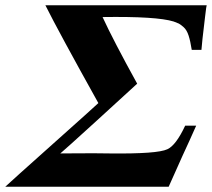

<svg xmlns="http://www.w3.org/2000/svg" viewBox="-52 -712 808 732"><path d="M736 -692Q735 -692 730 -649.5Q725 -607 720 -564L716 -522H679Q674 -555 667 -576.5Q660 -598 648 -608.5Q636 -619 630 -622Q624 -625 610 -630Q546 -650 339 -647Q380 -558 471 -393Q443 -367 319 -254Q195 -141 178 -127Q195 -127 252.5 -127.5Q310 -128 368 -127Q548 -125 586 -143Q619 -158 654 -233H696L670 -175Q643 -117 617 -58L591 0H-32Q-12 -19 146 -160Q304 -301 323 -319Q172 -590 121 -692H122H123H124H125H126H127H128H129H130H131H132H133H134H135H136H137H138H139H140H141H142H143H144H145H146H147H148H149H150H151H152H153H154H155H156H157H158H159H160H161H162H163H164H165H166H167H168H169H170H171H172H173H174H175H176H177H178H179H180H181H182H183H184H185H186H187H188H189H190H191H192H193H194H195H196H197H198H199H200H201H202H203H204H205H206H207H208H209H210H211H212H213H214H215H216H217H218H219H220H221H222H223H224H225H226H227H228H229H230H231H232H233H234H235H236H237H239H240H241H242H243H244H245H246H247H248H250H251H252H253H254H255H256H257H259H260H261H262H263H264H265H267H268H269H270H271H272H274H275H276H277H278H280H281H282H283H284H286H287H288H289H291H292H293H294H295H297H298H299H300H302H303H304H305H307H308H309H311H312H313H314H316H317H318H320H321H322H323H325H326H327H329H330H331H333H334H335H337H338H339H341H342H343H345H346H347H349H350H351H353H354H356H357H358H360H361H362H364H365H367H368H369H371H372H374H375H376H378H379H381H382H384H385H386H388H389H391H392H394H395H396H398H399H401H402H404H405H407H408H410H411H412H414H415H417H418H420H421H423H424H426H427H429H430H432H433H435H436H438H439H441H442H444H446H447H449H450H452H453H455H456H458H459H461H462H464H466H467H469H470H472H473H475H477H478H480H481H483H484H486H488H489H491H492H494H496H497H499H500H502H504H505H507H509H510H512H513H515H517H518H520H522H523H525H527H528H530H531H533H535H536H538H540H541H543H545H546H548H550H551H553H555H557H558H560H562H563H565H567H568H570H572H574H575H577H579H580H582H584H586H587H589H591H593H594H596H598H599H601H603H605H606H608H610H612H613H615H617H619H621H622H624H626H628H629H631H633H635H637H638H640H642H644H646H647H649H651H653H655H656H658H660H662H664H666H667H669H671H673H675H677H679H680H682H684H686H688H690H692H693H695H697H699H701H703H705H707H708H710H712H714H716H718H720H722H724H725H727Z"/></svg>

Font: GFS Artemisia
Style: Bold Italic
Weight: 700
Italic angle: -12°
Designer: Designed by Takis Katsoulidis and George D. Matthiopoulos.
Foundry: Designed by Takis Katsoulidis and George D. Matthiopoulos.
Version: Version 1.0